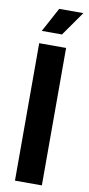

<svg xmlns="http://www.w3.org/2000/svg" viewBox="-98 -925 444 963"><g transform="rotate(10 123.5 -443.5)"><path d="M53 0H190V-700H53ZM55 -763H158L245 -887H122Z"/></g></svg>

Font: Vanilla Cream ExtraBold
Style: Regular
Weight: 800
Designer: Jeremy Tribby, Jinavaṁso
Foundry: Tribby Type
Version: Version 1.422;Glyphs 3.1.2 (3151)